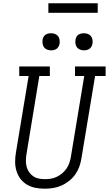

<svg xmlns="http://www.w3.org/2000/svg" viewBox="-20 -1139 662 1167"><path d="M251 8Q222 8 194.5 2.5Q167 -3 143.5 -17Q120 -31 104 -52.5Q88 -74 80 -100.5Q72 -127 72 -155.5Q72 -184 77 -213L154 -677H97V-735H283V-677H219L141 -203Q138 -184 137.5 -164.5Q137 -145 141.5 -127Q146 -109 156 -94Q166 -79 181 -68.5Q196 -58 214.5 -54Q233 -50 252 -50Q271 -50 289.5 -53Q308 -56 325.5 -64.5Q343 -73 358.5 -86Q374 -99 385 -115.5Q396 -132 402 -150Q408 -168 411 -187L492 -677H436V-735H622V-677H558L475 -177Q471 -151 462 -126Q453 -101 437.5 -79Q422 -57 400 -39.5Q378 -22 353 -11Q328 0 302 4Q276 8 251 8ZM490 -833Q478 -833 466.5 -837.5Q455 -842 448 -851Q441 -860 439 -872.5Q437 -885 439 -898Q440 -906 444.5 -914.5Q449 -923 456.5 -928Q464 -933 473 -935Q482 -937 490 -937Q503 -937 514.5 -932.5Q526 -928 533 -919Q540 -910 542 -897.5Q544 -885 542 -872Q540 -864 535.5 -855.5Q531 -847 523.5 -842Q516 -837 507.5 -835Q499 -833 490 -833ZM290 -833Q278 -833 266.5 -837.5Q255 -842 248 -851Q241 -860 239 -872.5Q237 -885 239 -898Q240 -906 244.5 -914.5Q249 -923 256.5 -928Q264 -933 273 -935Q282 -937 290 -937Q303 -937 314.5 -932.5Q326 -928 333 -919Q340 -910 342 -897.5Q344 -885 342 -872Q340 -864 335.5 -855.5Q331 -847 323.5 -842Q316 -837 307.5 -835Q299 -833 290 -833ZM274 -1061V-1119H574V-1061Z"/></svg>

Font: Iosevka Slab Light Extended
Style: Italic
Weight: 300
Width: 7
Italic angle: -9°
Monospace: yes
Designer: Belleve Invis
Foundry: Belleve Invis
Version: Version 11.1.0; ttfautohint (v1.8.3)